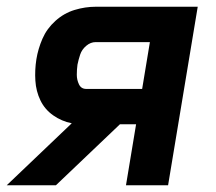

<svg xmlns="http://www.w3.org/2000/svg" viewBox="-45 -550 641 570"><path d="M-25 0H121L311 -181H359L329 0H454L542 -530H239Q208 -530 176.5 -520.5Q145 -511 119.5 -488Q94 -465 81 -435Q68 -405 63 -374Q58 -342 60 -310.5Q62 -279 75 -252Q88 -225 113 -207.5Q138 -190 168 -184ZM377 -286H211Q196 -286 189.5 -299.5Q183 -313 183 -328Q183 -343 185 -358Q188 -373 193 -388Q198 -403 211 -414Q224 -425 239 -425H400Z"/></svg>

Font: Iosevka Sparkle Oblique
Style: Bold
Weight: 700
Italic angle: -9°
Designer: Belleve Invis
Foundry: Belleve Invis
Version: Version 4.5.0; ttfautohint (v1.8.3)